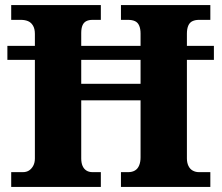

<svg xmlns="http://www.w3.org/2000/svg" viewBox="-20 -734 870 754"><path d="M24 0V-58H70Q84 -58 94 -64.5Q104 -71 110.5 -83Q117 -95 117 -112V-499H9V-554H117V-601Q117 -621 109.5 -633.5Q102 -646 90 -651Q78 -656 62 -656H24V-714H376V-656H343Q329 -656 319 -651Q309 -646 304 -634.5Q299 -623 299 -604V-554H532V-602Q532 -621 526.5 -633.5Q521 -646 510 -651Q499 -656 483 -656H455V-714H806V-656H761Q747 -656 736 -651Q725 -646 719.5 -633.5Q714 -621 714 -602V-554H820V-499H714V-112Q714 -95 720 -82.5Q726 -70 737 -64Q748 -58 761 -58H806V0H455V-58H484Q499 -58 510 -64.5Q521 -71 526.5 -84.5Q532 -98 532 -116V-340H299V-112Q299 -95 304 -83Q309 -71 319 -64.5Q329 -58 343 -58H376V0ZM299 -405H532V-499H299Z"/></svg>

Font: Noto Rashi Hebrew ExtraBold
Style: Regular
Weight: 800
Version: Version 1.006